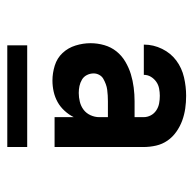

<svg xmlns="http://www.w3.org/2000/svg" viewBox="-22 -712 543 540"><g transform="rotate(90 250.0 -441.5)"><path d="M206 -317Q185 -317 164 -323.5Q143 -330 128.5 -345.5Q114 -361 107.5 -382Q101 -403 101 -424Q101 -444 106.5 -463Q112 -482 124 -497Q136 -512 153 -522Q170 -532 188 -537.5Q206 -543 225.5 -545.5Q245 -548 264 -548H309V-573Q309 -584 304 -593.5Q299 -603 290 -609Q281 -615 270.5 -617Q260 -619 249 -619Q239 -619 228.5 -617Q218 -615 209.5 -609Q201 -603 195.5 -594Q190 -585 190 -574H105V-575Q105 -601 117 -625.5Q129 -650 150 -665.5Q171 -681 197 -687Q223 -693 249 -693Q267 -693 284.5 -690.5Q302 -688 318.5 -682Q335 -676 350 -665.5Q365 -655 375 -640.5Q385 -626 389 -608.5Q393 -591 393 -573V-323H309V-377Q302 -363 291 -351Q280 -339 266.5 -331.5Q253 -324 237.5 -320.5Q222 -317 206 -317ZM241 -391Q253 -391 265.5 -394Q278 -397 288 -404.5Q298 -412 303.5 -424Q309 -436 309 -449V-473H264Q256 -473 248 -472.5Q240 -472 232 -471Q224 -470 216 -467Q208 -464 201 -460Q194 -456 190 -448.5Q186 -441 186 -433Q186 -423 190.5 -414Q195 -405 203.5 -400Q212 -395 221.5 -393Q231 -391 241 -391ZM107 -190V-246H393V-190Z"/></g></svg>

Font: Iosevka Curly Semibold
Style: Regular
Weight: 600
Monospace: yes
Designer: Belleve Invis
Foundry: Belleve Invis
Version: Version 22.1.2; ttfautohint (v1.8.4)